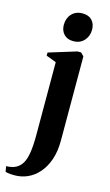

<svg xmlns="http://www.w3.org/2000/svg" viewBox="-193 -776 612 1067"><g transform="rotate(15 113.0 -242.5)"><path d="M10 241.5Q-3 241.5 -13.8 240.8Q-24.5 240 -32.2 238.5Q-40 237 -43.5 235.5L-49 204.5Q-38.5 204.5 -21.8 201.8Q-5 199 9 191Q30 179 43 156.5Q56 134 62.2 94.8Q68.5 55.5 68.5 -7L68 -425L10 -447V-465L169.5 -514H190L208 -496L208.5 -11.5Q208.5 51.5 192 98.8Q175.5 146 147.5 178Q119.5 210 84 225.8Q48.5 241.5 10 241.5ZM130.5 -563Q96 -563 76.8 -584Q57.5 -605 57.5 -637.5Q57.5 -675.5 80.5 -700.5Q103.5 -725.5 142.5 -725.5H143.5Q178.5 -725.5 197.5 -704.8Q216.5 -684 216.5 -651Q216.5 -614.5 193.5 -588.8Q170.5 -563 131.5 -563Z"/></g></svg>

Font: Merriweather 144pt
Style: Bold
Weight: 700
Version: Version 2.100